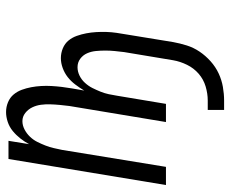

<svg xmlns="http://www.w3.org/2000/svg" viewBox="-83 -485 760 634"><g transform="rotate(-90 297.0 -168.0)"><path d="M251 192V138H282Q305 138 328.5 131Q352 124 370.5 108Q389 92 400 69.5Q411 47 415 24L442 -138Q444 -154 445.5 -169.5Q447 -185 447 -200.5Q447 -216 445.5 -231.5Q444 -247 438 -260.5Q432 -274 420 -283Q408 -292 392 -292Q378 -292 364.5 -285.5Q351 -279 340.5 -267.5Q330 -256 323.5 -243Q317 -230 311.5 -216.5Q306 -203 303 -189Q300 -175 298 -162L271 0H211L264 -319Q266 -335 267.5 -350.5Q269 -366 269.5 -382Q270 -398 268 -413Q266 -428 259.5 -441.5Q253 -455 241 -464.5Q229 -474 214 -474Q200 -474 186.5 -467Q173 -460 162.5 -449Q152 -438 145.5 -425Q139 -412 133.5 -398Q128 -384 125 -370.5Q122 -357 119 -343L63 0H3L89 -520H149L138 -452Q146 -467 157 -481Q168 -495 181.5 -506Q195 -517 211.5 -522.5Q228 -528 244 -528Q261 -528 276.5 -521.5Q292 -515 302 -503Q312 -491 317.5 -476Q323 -461 326 -445Q329 -429 330 -412Q331 -395 330 -378Q329 -361 327 -344Q325 -327 322 -310L315 -270Q324 -285 335 -299.5Q346 -314 359.5 -324.5Q373 -335 389.5 -341Q406 -347 422 -347Q439 -347 454.5 -340.5Q470 -334 480 -322Q490 -310 495.5 -294.5Q501 -279 504 -263Q507 -247 508 -230.5Q509 -214 508.5 -197Q508 -180 505.5 -163Q503 -146 500 -129L475 24Q471 46 464 68.5Q457 91 443.5 111Q430 131 411.5 147.5Q393 164 371.5 174Q350 184 327 188Q304 192 282 192Z"/></g></svg>

Font: Iosevka QP Light
Style: Italic
Weight: 300
Italic angle: -9°
Designer: Belleve Invis
Foundry: Belleve Invis
Version: Version 20.0.0; ttfautohint (v1.8.4)